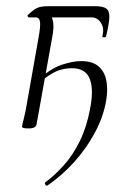

<svg xmlns="http://www.w3.org/2000/svg" viewBox="-20 -406 427 619"><path d="M133 192Q130 194 126.5 189.5Q123 185 126 182Q157 159 186 126.5Q215 94 237 49.5Q259 5 270 -53Q283 -117 269.5 -151.5Q256 -186 212 -186Q178 -186 150.5 -170.5Q123 -155 103 -135L98 -144Q142 -185 178.5 -197Q215 -209 241 -209Q280 -209 299.5 -190.5Q319 -172 323.5 -142.5Q328 -113 322 -80Q313 -29 286 21.5Q259 72 219.5 116Q180 160 133 192ZM150 -295 98 -6Q96 8 73 8Q60 8 55.5 6.5Q51 5 51 2Q51 -1 57 -24.5Q63 -48 67 -74L104 -283Q111 -321 109 -335.5Q107 -350 95 -350H73Q71 -350 69.5 -353Q68 -356 69 -357Q88 -375 100 -380.5Q112 -386 135 -386H288Q312 -386 322.5 -378.5Q333 -371 332.5 -350.5Q332 -330 322 -289Q321 -285 315 -285.5Q309 -286 310 -290Q315 -308 310.5 -321.5Q306 -335 296.5 -342.5Q287 -350 276 -350H113L112 -372Q136 -372 146 -352Q156 -332 150 -295Z"/></svg>

Font: Cormorant Light
Style: Italic
Weight: 300
Italic angle: -10°
Designer: Christian Thalmann (Catharsis Fonts)
Foundry: Catharsis Fonts
Version: Version 4.000